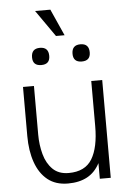

<svg xmlns="http://www.w3.org/2000/svg" viewBox="-59 -924 673 978"><g transform="rotate(-5 277.0 -435.0)"><path d="M236 -880 297 -744H253L158 -880ZM122 -646Q122 -691 166 -691Q210 -691 210 -646Q210 -603 166 -603Q122 -603 122 -646ZM329 -646Q329 -691 373 -691Q417 -691 417 -646Q417 -603 373 -603Q329 -603 329 -646ZM119 -251Q119 -199 132 -151Q145 -103 175.5 -73Q206 -43 257 -43Q341 -43 376.5 -101.5Q412 -160 412 -269V-500H468V0H412V-80Q388 -34 347.5 -12Q307 10 249 10Q186 10 145 -23Q104 -56 83.5 -114.5Q63 -173 63 -249V-500H119Z"/></g></svg>

Font: Haskoy Light
Style: Regular
Weight: 300
Designer: Ertekin Erdin
Foundry: Ertekin Erdin
Version: Version 2.000; ttfautohint (v1.8.4.7-5d5b)